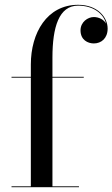

<svg xmlns="http://www.w3.org/2000/svg" viewBox="-20 -780 468 800"><path d="M28 -3.5V0H309V-3.5H198.5V-456.5H329V-460H198.5V-540C198.5 -667 225.5 -756.5 305.5 -756.5C369 -756.5 411.5 -723 422 -681.5C412.5 -699 391 -709 371 -709C346 -709 315.5 -688.5 315.5 -653.5C315.5 -613.5 346 -599 371 -599C401.5 -599 428.5 -620 428.5 -661C428.5 -708 386.5 -760 305.5 -760C175.5 -760 108.5 -642.5 108.5 -511.5V-460H28V-456.5H108.5V-3.5Z"/></svg>

Font: Bodoni* 48pt
Style: Regular
Weight: 400
Version: Version 2.3